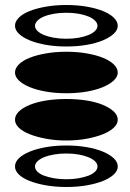

<svg xmlns="http://www.w3.org/2000/svg" viewBox="-20 -751 520 768"><path d="M40 -85Q40 -103 55.5 -118Q71 -133 99 -144.5Q127 -156 164.5 -162.5Q202 -169 245 -169Q289 -169 326.5 -162.5Q364 -156 391.5 -144.5Q419 -133 435 -118Q451 -103 451 -85Q451 -68 435 -53Q419 -38 391.5 -27Q364 -16 326.5 -9.5Q289 -3 245 -3Q202 -3 164.5 -9.5Q127 -16 99 -27Q71 -38 55.5 -53Q40 -68 40 -85ZM120 -85Q120 -74 129.5 -64.5Q139 -55 156 -48.5Q173 -42 196 -38Q219 -34 245 -34Q272 -34 294.5 -38Q317 -42 334 -48.5Q351 -55 360.5 -64.5Q370 -74 370 -85Q370 -96 360.5 -105.5Q351 -115 334 -122Q317 -129 294.5 -133Q272 -137 245 -137Q219 -137 196 -133Q173 -129 156 -122Q139 -115 129.5 -105.5Q120 -96 120 -85ZM40 -272Q40 -290 55.5 -305Q71 -320 99 -331.5Q127 -343 164.5 -349Q202 -355 245 -355Q289 -355 326.5 -349Q364 -343 391.5 -331.5Q419 -320 435 -305Q451 -290 451 -272Q451 -255 435 -240Q419 -225 391.5 -214Q364 -203 326.5 -196Q289 -189 245 -189Q202 -189 164.5 -196Q127 -203 99 -214Q71 -225 55.5 -240Q40 -255 40 -272ZM40 -461Q40 -478 55.5 -493.5Q71 -509 99 -520Q127 -531 164.5 -537.5Q202 -544 245 -544Q289 -544 326.5 -537.5Q364 -531 391.5 -520Q419 -509 435 -493.5Q451 -478 451 -461Q451 -444 435 -429Q419 -414 391.5 -402.5Q364 -391 326.5 -384.5Q289 -378 245 -378Q202 -378 164.5 -384.5Q127 -391 99 -402.5Q71 -414 55.5 -429Q40 -444 40 -461ZM40 -648Q40 -665 55.5 -680.5Q71 -696 99 -707Q127 -718 164.5 -724.5Q202 -731 245 -731Q289 -731 326.5 -724.5Q364 -718 391.5 -707Q419 -696 435 -680.5Q451 -665 451 -648Q451 -631 435 -616Q419 -601 391.5 -589.5Q364 -578 326.5 -571.5Q289 -565 245 -565Q202 -565 164.5 -571.5Q127 -578 99 -589.5Q71 -601 55.5 -616Q40 -631 40 -648ZM120 -648Q120 -637 129.5 -627.5Q139 -618 156 -611Q173 -604 196 -600Q219 -596 245 -596Q272 -596 294.5 -600Q317 -604 334 -611Q351 -618 360.5 -627.5Q370 -637 370 -648Q370 -658 360.5 -668Q351 -678 334 -685Q317 -692 294.5 -696Q272 -700 245 -700Q219 -700 196 -696Q173 -692 156 -685Q139 -678 129.5 -668Q120 -658 120 -648Z"/></svg>

Font: binaryvertical115
Style: Book
Weight: 400
Designer: Jelle Bosma - Monotype Design Team
Foundry: Monotype Imaging Inc.
Version: Version 2.003